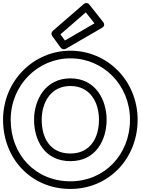

<svg xmlns="http://www.w3.org/2000/svg" viewBox="-22 -1197 921 1257"><path d="M373.7 -972.1 539.6 -1116 596.5 -1044.1 403 -931.9ZM323.6 -994.9C314.2 -986.7 312.1 -971.8 319.8 -961.3L375.8 -884.3C382.7 -874.8 397.2 -870.8 408.5 -877.4L646.5 -1015.4C666.4 -1026.9 659.7 -1044.8 653.6 -1052.5L562.6 -1167.5C552.9 -1179.8 536.5 -1179.5 526.6 -1170.9ZM48 -413C48 -640.6 226.1 -815 439 -815C653.9 -815 829 -640.7 829 -413C829 -184.8 661.7 -10 439 -10C209.3 -10 48 -184.5 48 -413ZM-2 -413C-2 -159.5 180.7 40 439 40C690.3 40 879 -159.2 879 -413C879 -667.3 682.1 -865 439 -865C197.9 -865 -2 -667.4 -2 -413ZM201 -413C201 -283.4 266.5 -142 439 -142C607.6 -142 676 -283.2 676 -413C676 -543.3 603.5 -684 439 -684C275.6 -684 201 -543.6 201 -413ZM251 -413C251 -528.4 312.4 -634 439 -634C566.5 -634 626 -528.7 626 -413C626 -296.8 570.4 -192 439 -192C303.5 -192 251 -296.6 251 -413Z"/></svg>

Font: Hussar Techniczny
Style: Bold 
Weight: 700
Foundry: Cannot Into Space Fonts
Version: Version 0.77